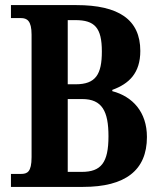

<svg xmlns="http://www.w3.org/2000/svg" viewBox="-20 -734 627 754"><path d="M23 0H306C472 0 557 -65 557 -196C557 -294 501 -355 421 -376V-381C487 -405 531 -447 531 -534C531 -657 446 -714 280 -714H23V-663H62C86 -663 104 -653 104 -598V-117C104 -58 87 -51 62 -51H23ZM277 -403H246V-655H276C352 -655 380 -625 380 -532C380 -442 356 -403 277 -403ZM301 -59H246V-345H303C381 -345 406 -297 406 -199C406 -95 377 -59 301 -59Z"/></svg>

Font: Noto Serif Condensed
Style: Bold
Weight: 700
Width: 3
Designer: Monotype Design Team
Foundry: Monotype Imaging Inc.
Version: Version 2.015